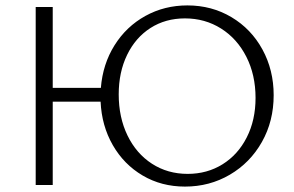

<svg xmlns="http://www.w3.org/2000/svg" viewBox="-20 -684 1089 710"><path d="M992 -332Q992 -236 948.5 -159Q905 -82 830 -38Q755 6 664 6Q577 6 507.5 -35Q438 -76 397 -147.5Q356 -219 352 -308H175V0H112V-658H175V-359H353Q360 -447 403.5 -516.5Q447 -586 517.5 -625Q588 -664 673 -664Q763 -664 836 -620.5Q909 -577 950.5 -501Q992 -425 992 -332ZM925 -322Q925 -407 891 -474Q857 -541 797.5 -578.5Q738 -616 664 -616Q592 -616 536.5 -580.5Q481 -545 450 -481Q419 -417 419 -335Q419 -250 451.5 -183Q484 -116 542 -78.5Q600 -41 674 -41Q746 -41 803 -76.5Q860 -112 892.5 -176Q925 -240 925 -322Z"/></svg>

Font: Ysabeau Semilight
Style: Regular
Weight: 300
Designer: Christian Thalmann (Catharsis Fonts)
Version: Version 0.003